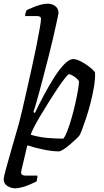

<svg xmlns="http://www.w3.org/2000/svg" viewBox="-42 -820 564 1040"><path d="M41 200Q18 200 -2 187.5Q-22 175 -22 150Q-22 140 -10 96Q2 52 21 -14Q40 -80 61 -153Q67 -174 77.5 -219.5Q88 -265 101.5 -324.5Q115 -384 129 -447Q143 -510 154.5 -567Q166 -624 173 -664.5Q180 -705 180 -716Q180 -727 173.5 -730Q167 -733 158 -733H94Q94 -743 97 -752Q100 -761 102 -765Q117 -772 137.5 -780.5Q158 -789 178.5 -794.5Q199 -800 215 -800Q241 -800 258 -786.5Q275 -773 275 -750Q275 -748 271 -728.5Q267 -709 262 -687Q255 -655 244.5 -609.5Q234 -564 221 -513.5Q208 -463 195 -413Q182 -363 170.5 -320.5Q159 -278 150.5 -249.5Q142 -221 139 -213L147 -208Q168 -252 194.5 -302Q221 -352 249.5 -397.5Q278 -443 305.5 -471.5Q333 -500 354 -500Q369 -500 388.5 -491Q408 -482 427 -469Q446 -456 459 -443.5Q472 -431 473 -425Q474 -390 466.5 -346.5Q459 -303 447.5 -259Q436 -215 423.5 -177.5Q411 -140 401.5 -115.5Q392 -91 389 -87Q383 -79 368 -65Q353 -51 335.5 -36Q318 -21 301.5 -10.5Q285 0 276 0Q243 0 195.5 -9.5Q148 -19 106 -33L74 103Q70 118 76 124.5Q82 131 95 131H161Q161 138 159.5 147Q158 156 156 163Q142 170 121 179Q100 188 78 194Q56 200 41 200ZM301 -69Q311 -80 323 -111.5Q335 -143 346.5 -183Q358 -223 367 -264Q376 -305 381 -336Q386 -367 386 -379Q381 -389 370 -398Q359 -407 348 -412.5Q337 -418 331 -418Q327 -418 310.5 -397.5Q294 -377 271.5 -343.5Q249 -310 224.5 -271Q200 -232 178 -195Q156 -158 141.5 -130Q127 -102 125 -90Q173 -76 220 -72.5Q267 -69 301 -69Z"/></svg>

Font: Texturina Medium 12pt
Style: Italic
Weight: 400
Italic angle: -11°
Version: Version 1.002